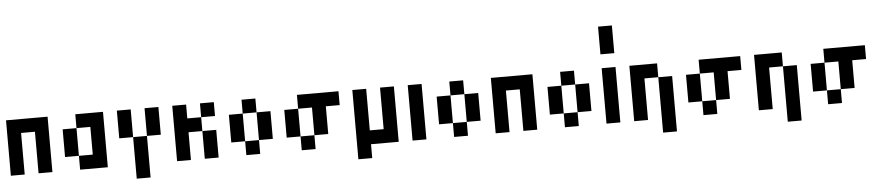

<svg xmlns="http://www.w3.org/2000/svg" viewBox="-50 -1238 7976 1726"><g transform="rotate(-5 3937.5 -375.0)"><path d="M125 0H0V-500H375V0H250V-375H125Z M625 0V-125H500V-375H625V-125H750V-375H625V-500H875V0Z M1125 -250H1000V-500H1125ZM1250 -250V-500H1375V-250ZM1250 125H1125V-250H1250Z M1625 0H1500V-500H1625V-375H1750V-250H1625ZM1750 -375V-500H1875V-375ZM1875 0H1750V-250H1875Z M2125 -375V-500H2250V-375ZM2125 -125H2000V-375H2125ZM2375 -125H2250V-375H2375ZM2250 -125V0H2125V-125Z M2875 -125H2750V-375H2625V-500H3000V-375H2875ZM2625 -125H2500V-375H2625ZM2750 -125V0H2625V-125Z M3250 125H3125V-500H3250V-125H3375V-500H3500V0H3250Z M3750 0H3625V-500H3750Z M4000 -375V-500H4125V-375ZM4000 -125H3875V-375H4000ZM4250 -125H4125V-375H4250ZM4125 -125V0H4000V-125Z M4500 0H4375V-500H4750V0H4625V-375H4500Z M5000 -375V-500H5125V-375ZM5000 -125H4875V-375H5000ZM5250 -125H5125V-375H5250ZM5125 -125V0H5000V-125Z M5500 -625H5375V-875H5500ZM5500 0H5375V-500H5500Z M5750 0H5625V-500H5875V-375H5750ZM6000 125H5875V-375H6000Z M6500 -125H6375V-375H6250V-500H6625V-375H6500ZM6250 -125H6125V-375H6250ZM6375 -125V0H6250V-125Z M6875 0H6750V-500H7000V-375H6875ZM7125 125H7000V-375H7125Z M7625 -125H7500V-375H7375V-500H7750V-375H7625ZM7375 -125H7250V-375H7375ZM7500 -125V0H7375V-125Z"/></g></svg>

Font: Tiny5
Style: Regular
Weight: 400
Designer: Stefan Schmidt
Foundry: Made with Bits'n'Picas by Kreative Software
Version: Version 1.002; ttfautohint (v1.8.4.7-5d5b)